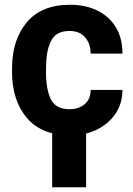

<svg xmlns="http://www.w3.org/2000/svg" viewBox="-20 -558 558 806"><path d="M341.5 228H199V1.5Q133 -15 92.5 -63.5Q30.5 -136.5 30.5 -256.5V-271Q30.5 -390 92.2 -464Q154 -538 274 -538Q339 -538 388.5 -513.8Q438 -489.5 466 -444Q494 -398.5 494 -333H360.5Q360.5 -373 338 -400.5Q315.5 -428 271.5 -428Q214.5 -428 194 -385.5Q181.5 -360 177.2 -330Q173 -300 173 -256.5Q173 -183 193.5 -141.2Q214 -99.5 272 -99.5Q310 -99.5 335.2 -120.5Q360.5 -141.5 360.5 -180.5H494Q494 -97 431.5 -43.5Q392.5 -10 341.5 2.5Z"/></svg>

Font: Roberto Sans
Style: Bold
Weight: 700
Designer: Google (font) & Cristiano Sobral (main changes)
Version: Version 1.000;October 12, 2021;FontCreator 14.0.0.2814 64-bi